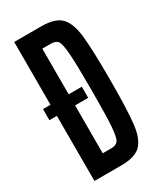

<svg xmlns="http://www.w3.org/2000/svg" viewBox="-176 -755 697 823"><g transform="rotate(-30 172.5 -344.0)"><path d="M39 -322H2V-377H39V-688H172Q240 -688 269 -659.5Q298 -631 306 -564Q314 -497 314 -344Q314 -191 306 -124.5Q298 -58 269 -29Q240 0 172 0H39ZM223 -344Q223 -472 219 -524Q215 -576 205.5 -589.5Q196 -603 171 -603H129V-377H194V-322H129V-85H171Q195 -85 205 -98.5Q215 -112 219 -164.5Q223 -217 223 -344Z"/></g></svg>

Font: Saira Ultra Condensed SemiBold
Style: Regular
Weight: 600
Width: 1
Designer: Hector Gatti with collaboration of the Omnibus-Type team
Foundry: Omnibus-Type
Version: Version 1.001; ttfautohint (v1.8)